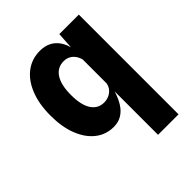

<svg xmlns="http://www.w3.org/2000/svg" viewBox="-208 -685 1017 1017"><g transform="rotate(-45 300.0 -177.0)"><path d="M387 201.5V-428L394.5 -545.5H540.5V201.5ZM251 6.5Q193.5 6.5 149.5 -27.8Q105.5 -62 80.8 -124.8Q56 -187.5 56 -273Q56 -360.5 81.8 -424Q107.5 -487.5 153.2 -521.8Q199 -556 258.5 -556Q295.5 -556 322.5 -542Q349.5 -528 367 -501.5Q384.5 -475 392 -438L409.5 -392L387 -362.5Q382 -382.5 371.2 -397Q360.5 -411.5 345 -419.8Q329.5 -428 309 -428Q262 -428 236 -388.8Q210 -349.5 210 -273.5Q210 -198 235.5 -159.5Q261 -121 306.5 -121Q336 -121 358.8 -137.8Q381.5 -154.5 387 -183L392.5 -161L387 -124Q375.5 -85 357.2 -55.5Q339 -26 312.8 -9.8Q286.5 6.5 251 6.5Z"/></g></svg>

Font: Spline Sans Mono
Style: Regular
Weight: 400
Monospace: yes
Designer: Eben Sorkin, Mirko Velimirovic
Foundry: Sorkin Type
Version: Version 1.004